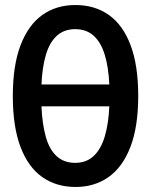

<svg xmlns="http://www.w3.org/2000/svg" viewBox="-20 -729 600 764"><path d="M281 15Q204 15 148 -24.5Q92 -64 61.5 -144.5Q31 -225 31 -347Q31 -469 62 -549.5Q93 -630 148.5 -669.5Q204 -709 280 -709Q357 -709 413 -669.5Q469 -630 499.5 -549.5Q530 -469 530 -347Q530 -225 499 -144.5Q468 -64 412 -24.5Q356 15 281 15ZM279 -81Q324 -81 353 -108.5Q382 -136 397 -186.5Q412 -237 415 -306H145Q148 -236 162 -185.5Q176 -135 205 -108Q234 -81 279 -81ZM145 -393H415Q412 -461 397 -510.5Q382 -560 353 -586.5Q324 -613 279 -613Q235 -613 206 -586.5Q177 -560 162.5 -510.5Q148 -461 145 -393Z"/></svg>

Font: Ubuntu Sans Mono Medium
Style: Regular
Weight: 500
Monospace: yes
Designer: Dalton Maag Ltd
Foundry: Dalton Maag Ltd
Version: Version 1.006